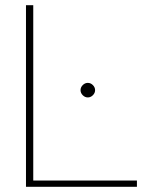

<svg xmlns="http://www.w3.org/2000/svg" viewBox="-20 -719 587 739"><path d="M80 -699H108V-24H507V0H80ZM290 -372Q290 -383 298.5 -391.5Q307 -400 318 -400Q329 -400 337.5 -391.5Q346 -383 346 -372Q346 -361 337.5 -352.5Q329 -344 318 -344Q307 -344 298.5 -352.5Q290 -361 290 -372Z"/></svg>

Font: Prompt Thin
Style: Regular
Weight: 250
Designer: Katatrad Team
Foundry: CadsonDemak
Version: Version 1.001